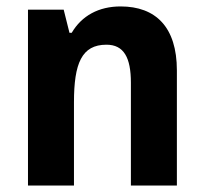

<svg xmlns="http://www.w3.org/2000/svg" viewBox="-20 -577 635 597"><path d="M355 -557C287 -557 234 -528 203 -475H196L178 -547H67V0H210V-259C210 -380 234 -438 311 -438C365 -438 387 -398 387 -320V0H530V-358C530 -493 464 -557 355 -557Z"/></svg>

Font: Noto Sans Devanagari SemiCondensed
Style: Bold
Weight: 700
Width: 4
Designer: Jelle Bosma - Monotype Design Team
Foundry: Monotype Imaging Inc.
Version: Version 2.004